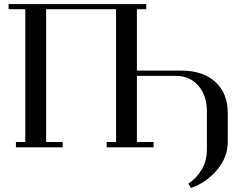

<svg xmlns="http://www.w3.org/2000/svg" viewBox="-20 -722 1236 941"><path d="M22 -676.8V-702.1H696.8V-676.8H650.9V-376H867.2Q974.6 -376 1035.4 -320.6Q1096.2 -265.1 1096.2 -168V-26.9Q1096.2 50.3 1042.5 112.3Q988.8 174.3 916 199.2L902.8 178.2Q940.4 154.3 967.3 111.1Q994.1 67.9 994.1 7.8V-176.8Q994.1 -252.9 952.6 -301.5Q911.1 -350.1 841.8 -350.1H650.9V-25.9H732.9V0H502.9V-25.9H548.8V-676.8H206.1V-25.9H287.1V0H58.1V-25.9H104V-676.8Z"/></svg>

Font: Dehuti
Style: Bold
Weight: 700
Version: Version 1.2